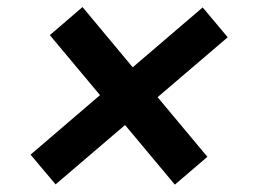

<svg xmlns="http://www.w3.org/2000/svg" viewBox="-20 -554 713 534"><path d="M613.3 -450.3 543.7 -533.4 349.1 -366.8 209.5 -534.4 118.6 -456.3 258.2 -289.4 65 -123.9 134.6 -41.2 327.8 -206.3 466.3 -40.5 556.8 -117.9 418.3 -283.7Z"/></svg>

Font: TID UI Semi Bold
Style: Italic
Weight: 600
Italic angle: -9.39999°
Designer: The TID Project Authors
Foundry: Bakken & Bæck
Version: Version 1.001;hotconv 1.0.109;makeotfexe 2.5.65596